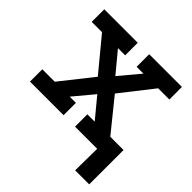

<svg xmlns="http://www.w3.org/2000/svg" viewBox="-196 -753 1091 1091"><g transform="rotate(45 349.5 -207.0)"><path d="M26 0V-99H126L279 -292L117 -488H34V-589H303V-488H245L347 -365L450 -488H395V-589H658V-488H568L415 -293L572 -99H677V0H388V-99H447L347 -220L246 -99H296V0ZM564 175 566 0H476V-101H677V175Z"/></g></svg>

Font: Podkova
Style: Bold
Weight: 700
Designer: Ilya Yudin
Foundry: Cyreal (www.cyreal.org)
Version: Version 2.102; ttfautohint (v1.8.1.43-b0c9)